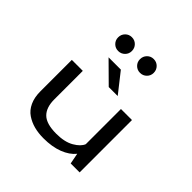

<svg xmlns="http://www.w3.org/2000/svg" viewBox="-224 -1093 1299 1299"><g transform="rotate(45 425.0 -443.5)"><path d="M250.5 -830.5Q250.5 -858.5 269.5 -877.8Q288.5 -897 316 -897Q344 -897 363 -877.8Q382 -858.5 382 -830.5Q382 -803 362.8 -784Q343.5 -765 316 -765Q288.5 -765 269.5 -784Q250.5 -803 250.5 -830.5ZM459.5 -830.5Q459.5 -858.5 478.5 -877.8Q497.5 -897 525 -897Q553 -897 572 -877.8Q591 -858.5 591 -830.5Q591 -803 571.8 -784Q552.5 -765 525 -765Q497.5 -765 478.5 -784Q459.5 -803 459.5 -830.5ZM529.5 -547.5H443.5L300.5 -689H418ZM376.5 10Q327 10 286 -0.8Q245 -11.5 210.5 -34.8Q176 -58 156.5 -100Q137 -142 137 -199.5V-501H242V-228Q242 -150.5 281.5 -111.8Q321 -73 415.5 -73Q495.5 -73 544.8 -101.8Q594 -130.5 607 -164.5V-501H712.5V0H627L612 -77.5Q579 -36.5 518.5 -13.2Q458 10 376.5 10Z"/></g></svg>

Font: League Mono Wide
Style: Regular
Weight: 400
Width: 8
Designer: Tyler Finck
Foundry: The League of Moveable Type / Tyler Finck
Version: Version 2.210